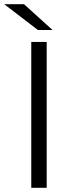

<svg xmlns="http://www.w3.org/2000/svg" viewBox="-36 -901 358 921"><path d="M114 0V-700H188V0ZM146 -757 -16 -881H79L216 -757Z"/></svg>

Font: Modern
Style: Small
Weight: 400
Designer: Julieta Ulanovsky
Foundry: Julieta Ulanovsky
Version: Version 8.000